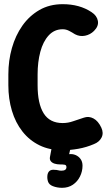

<svg xmlns="http://www.w3.org/2000/svg" viewBox="-20 -703 515 919"><path d="M280 16Q217 16 169 -7.5Q121 -31 87.5 -73.5Q54 -116 37 -173Q20 -230 20 -295V-347Q20 -413 37 -473Q54 -533 87 -580Q120 -627 168.5 -655Q217 -683 280 -683Q361 -683 418 -645Q444 -628 448.5 -603Q453 -578 430 -555Q412 -537 387 -532Q362 -527 339 -539Q325 -548 310.5 -555.5Q296 -563 280 -563Q240 -563 213 -533.5Q186 -504 173 -455Q160 -406 160 -347V-295Q160 -207 189 -160.5Q218 -114 280 -114Q306 -114 331 -123Q356 -132 382 -140Q405 -148 427.5 -136Q450 -124 465 -92Q477 -66 466 -44.5Q455 -23 429 -13Q394 2 355.5 9Q317 16 280 16ZM277 196Q266 196 254.5 194Q243 192 233 188Q215 181 210 166.5Q205 152 207 136V135Q212 106 242 110Q251 110 258.5 112Q266 114 274 114Q298 114 298 97Q298 87 289.5 85.5Q281 84 266 84Q254 84 242 80.5Q230 77 223.5 69Q217 61 219 49L231 -15H322L311 35Q327 33 341.5 39Q356 45 365.5 58Q375 71 375 90Q375 117 363 141.5Q351 166 329 181Q307 196 277 196Z"/></svg>

Font: Winky Sans SemiBold
Style: Regular
Weight: 600
Designer: Simon Atzbach
Foundry: typofactur
Version: Version 1.205